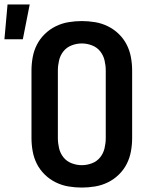

<svg xmlns="http://www.w3.org/2000/svg" viewBox="-69 -838 689 866"><path d="M300 8Q270 8 240 3Q210 -2 182.5 -15.5Q155 -29 133 -50.5Q111 -72 97.5 -98.5Q84 -125 78.5 -155Q73 -185 73 -215V-520Q73 -550 78.5 -580Q84 -610 97.5 -636.5Q111 -663 133 -684.5Q155 -706 182.5 -719.5Q210 -733 240 -738Q270 -743 300 -743Q330 -743 360 -738Q390 -733 417.5 -719.5Q445 -706 467 -684.5Q489 -663 502.5 -636.5Q516 -610 521.5 -580Q527 -550 527 -520V-215Q527 -185 521.5 -155Q516 -125 502.5 -98.5Q489 -72 467 -50.5Q445 -29 417.5 -15.5Q390 -2 360 3Q330 8 300 8ZM300 -93Q323 -93 345.5 -101.5Q368 -110 382.5 -128Q397 -146 402.5 -169Q408 -192 408 -215V-520Q408 -543 402.5 -566Q397 -589 382.5 -607Q368 -625 345.5 -633.5Q323 -642 300 -642Q277 -642 254.5 -633.5Q232 -625 217.5 -607Q203 -589 197.5 -566Q192 -543 192 -520V-215Q192 -192 197.5 -169Q203 -146 217.5 -128Q232 -110 254.5 -101.5Q277 -93 300 -93ZM-49 -661 -35 -818H65L34 -661Z"/></svg>

Font: Iosevka Fixed Extended
Style: Bold
Weight: 700
Width: 7
Monospace: yes
Designer: Belleve Invis
Foundry: Belleve Invis
Version: Version 24.1.1; ttfautohint (v1.8.4)